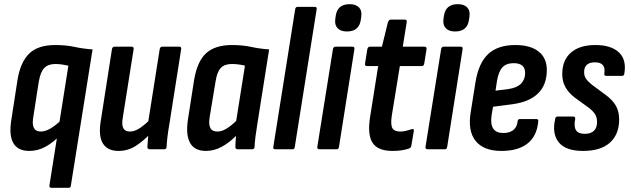

<svg xmlns="http://www.w3.org/2000/svg" viewBox="-20 -716 3026 921"><path d="M227 185Q216 185 217 174L308 -401Q294 -404 278 -406.5Q262 -409 245 -409Q211 -409 192.5 -390Q174 -371 166 -324L140 -157Q127 -85 175 -85Q197 -85 222 -99.5Q247 -114 277 -143L273 -71Q235 -32 198 -12Q161 8 121 8Q65 8 43.5 -30.5Q22 -69 35 -145L64 -333Q78 -418 120 -459Q162 -500 245 -500Q297 -500 338 -491Q379 -482 424 -479L320 174Q319 185 309 185Z M548 8Q496 8 473.5 -28Q451 -64 464 -140L517 -480Q519 -492 529 -492H611Q623 -492 621 -480L569 -152Q563 -117 571.5 -101Q580 -85 603 -85Q626 -85 651.5 -102Q677 -119 706 -149V-80Q670 -41 632 -16.5Q594 8 548 8ZM699 0Q687 0 687 -11Q688 -29 690 -53Q692 -77 694 -95L690 -125L746 -480Q748 -492 758 -492H840Q851 -492 849 -480L793 -124Q787 -90 783.5 -61.5Q780 -33 779 -11Q778 0 768 0Z M968 8Q913 8 891.5 -31Q870 -70 882 -146L911 -332Q926 -422 969 -461Q1012 -500 1093 -500Q1144 -500 1185 -491Q1226 -482 1271 -479L1215 -125Q1209 -89 1205.5 -61Q1202 -33 1201 -11Q1200 0 1189 0H1120Q1109 0 1109 -11Q1109 -23 1110 -36.5Q1111 -50 1112 -64Q1078 -30 1042 -11Q1006 8 968 8ZM1023 -85Q1043 -85 1065 -98Q1087 -111 1113 -136L1155 -401Q1140 -405 1123.5 -407Q1107 -409 1092 -409Q1057 -409 1039 -390Q1021 -371 1014 -325L986 -156Q980 -121 988.5 -103Q997 -85 1023 -85Z M1300 0Q1289 0 1291 -11L1396 -672Q1398 -683 1407 -683H1490Q1501 -683 1499 -672L1394 -11Q1393 0 1383 0Z M1513 0Q1501 0 1502 -11L1577 -480Q1579 -492 1589 -492H1671Q1682 -492 1680 -480L1606 -11Q1604 0 1595 0ZM1644 -565Q1615 -565 1600 -580Q1585 -595 1588 -623L1590 -637Q1597 -696 1657 -696Q1687 -696 1702 -680.5Q1717 -665 1713 -637L1711 -623Q1704 -565 1644 -565Z M1863 8Q1793 8 1767.5 -30.5Q1742 -69 1755 -153L1794 -399H1741Q1729 -399 1731 -411L1742 -480Q1745 -492 1754 -492H1812L1841 -610Q1846 -622 1854 -622H1921Q1933 -622 1931 -610L1912 -492H2016Q2028 -492 2026 -480L2015 -411Q2013 -399 2003 -399H1898L1859 -159Q1853 -117 1862.5 -101Q1872 -85 1899 -85Q1915 -85 1928 -88.5Q1941 -92 1954 -96Q1967 -101 1965 -87L1953 -17Q1952 -8 1943 -4Q1927 2 1906.5 5Q1886 8 1863 8Z M2032 0Q2020 0 2021 -11L2096 -480Q2098 -492 2108 -492H2190Q2201 -492 2199 -480L2125 -11Q2123 0 2114 0ZM2163 -565Q2134 -565 2119 -580Q2104 -595 2107 -623L2109 -637Q2116 -696 2176 -696Q2206 -696 2221 -680.5Q2236 -665 2232 -637L2230 -623Q2223 -565 2163 -565Z M2385 8Q2300 8 2261.5 -40Q2223 -88 2238 -178L2261 -323Q2276 -414 2322 -457Q2368 -500 2452 -500Q2524 -500 2563.5 -469Q2603 -438 2603 -380Q2603 -309 2561 -268Q2519 -227 2438 -216L2345 -204L2338 -163Q2332 -120 2346 -99Q2360 -78 2395 -78Q2424 -78 2442 -92Q2460 -106 2463 -134Q2464 -145 2474 -145H2552Q2564 -145 2562 -134Q2556 -64 2511 -28Q2466 8 2385 8ZM2357 -281 2420 -289Q2460 -295 2479.5 -315Q2499 -335 2499 -366Q2499 -390 2485 -401.5Q2471 -413 2444 -413Q2409 -413 2390.5 -393.5Q2372 -374 2364 -328Z M2777 8Q2694 8 2660.5 -33Q2627 -74 2643 -145Q2644 -157 2655 -157H2729Q2741 -157 2739 -145Q2732 -109 2743 -91.5Q2754 -74 2785 -74Q2814 -74 2829 -88.5Q2844 -103 2844 -130Q2844 -151 2836 -165.5Q2828 -180 2807 -197L2737 -248Q2708 -270 2692.5 -297.5Q2677 -325 2677 -361Q2677 -427 2718.5 -463.5Q2760 -500 2836 -500Q2911 -500 2948.5 -465Q2986 -430 2975 -364Q2974 -352 2964 -352H2888Q2877 -352 2879 -364Q2887 -417 2834 -417Q2782 -417 2782 -370Q2782 -352 2790.5 -339Q2799 -326 2820 -309L2885 -261Q2919 -236 2934.5 -208.5Q2950 -181 2950 -142Q2950 -72 2906 -32Q2862 8 2777 8Z"/></svg>

Font: Sofia Sans Condensed
Style: Bold Italic
Weight: 700
Italic angle: -9°
Version: Version 4.100